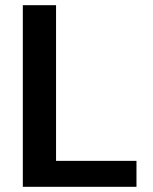

<svg xmlns="http://www.w3.org/2000/svg" viewBox="-20 -720 591 740"><path d="M68 0V-700H196V-100H506V0Z"/></svg>

Font: Firefly Display
Style: Bold
Weight: 700
Designer: Colophon Foundry, Jonny Pinhorn
Foundry: Colophon Foundry
Version: Version 1.200; ttfautohint (v1.8.3)